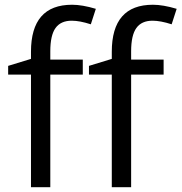

<svg xmlns="http://www.w3.org/2000/svg" viewBox="-20 -785 761 805"><path d="M666 -472.2H529.8V0H448.7V-472.2H353V-508.8L448.7 -538.1V-567.9Q448.7 -765.1 621.1 -765.1Q663.6 -765.1 720.7 -748L699.7 -683.1Q652.8 -698.2 619.6 -698.2Q573.7 -698.2 551.8 -667.7Q529.8 -637.2 529.8 -569.8V-535.2H666ZM327.1 -472.2H190.9V0H109.9V-472.2H14.2V-508.8L109.9 -538.1V-567.9Q109.9 -765.1 282.2 -765.1Q324.7 -765.1 381.8 -748L360.8 -683.1Q314 -698.2 280.8 -698.2Q234.9 -698.2 212.9 -667.7Q190.9 -637.2 190.9 -569.8V-535.2H327.1Z"/></svg>

Font: f02537652
Style: Regular
Weight: 400
Foundry: Ascender Corporation
Version: Version 1.10